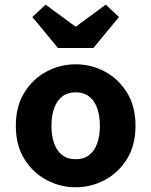

<svg xmlns="http://www.w3.org/2000/svg" viewBox="-20 -780 640 812"><path d="M300 12Q234.5 12 176.8 -18.7Q119 -49.5 83 -107.5Q46.9 -165.6 46.9 -247.9Q46.9 -330.4 83 -388.5Q119 -446.7 176.8 -477.4Q234.5 -508.1 300 -508.1Q365.5 -508.1 423.2 -477.4Q481 -446.7 517 -388.5Q553.1 -330.4 553.1 -247.9Q553.1 -165.6 517 -107.5Q481 -49.5 423.2 -18.7Q365.5 12 300 12ZM300 -106.6Q333.9 -106.6 356.7 -123.9Q379.4 -141.2 390.9 -173.1Q402.4 -205 402.4 -247.9Q402.4 -290.8 390.9 -322.8Q379.4 -354.7 356.7 -372.1Q333.9 -389.5 300 -389.5Q266.1 -389.5 243.4 -372.1Q220.7 -354.7 209.2 -322.8Q197.6 -290.8 197.6 -247.9Q197.6 -205 209.2 -173.1Q220.7 -141.2 243.4 -123.9Q266.1 -106.6 300 -106.6ZM225 -576.9 116.9 -708.1 172.8 -760.4 298 -668.3H302L427.2 -760.4L483.1 -708.1L375 -576.9Z"/></svg>

Font: Source Code Pro ExtraLight
Style: Regular
Weight: 200
Monospace: yes
Designer: Paul D. Hunt, Teo Tuominen
Foundry: Adobe
Version: Version 1.026;hotconv 1.1.0;makeotfexe 2.6.0